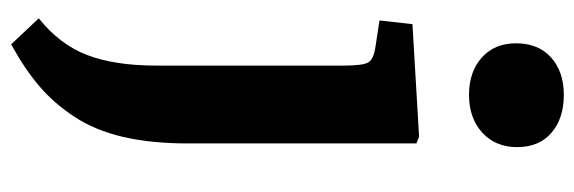

<svg xmlns="http://www.w3.org/2000/svg" viewBox="-372 -456 1056 353"><g transform="rotate(90 156.5 -279.0)"><path d="M153.8 -612.8Q111.8 -612.8 85.4 -636.2Q59.1 -659.7 59.1 -699.2Q59.1 -740.2 85.2 -763.7Q111.3 -787.1 153.8 -787.1Q197.3 -787.1 223.6 -764.4Q250 -741.7 250 -701.2Q250 -661.6 223.4 -637.2Q196.8 -612.8 153.8 -612.8ZM61 229 13.2 178.2Q61.5 139.6 80.8 88.9Q100.1 38.1 100.1 -38.1V-381.8Q100.1 -417 94.5 -427.2Q88.9 -437.5 64.9 -440.9L17.1 -448.2L23.9 -508.8L231 -521L243.2 -516.1V-95.2Q243.2 -28.3 231.2 23.2Q219.2 74.7 194.3 112.5Q169.4 150.4 137.9 177.2Q106.4 204.1 61 229Z"/></g></svg>

Font: Literata Book
Style: Bold
Weight: 700
Designer: Latin by Veronika Burian and Jose Scaglione. Greek by Irene Vlachou. Cyrillic by Vera Evstafieva
Foundry: TypeTogether
Version: Version 2.003;PS 002.003;hotconv 1.0.88;makeotf.lib2.5.64775